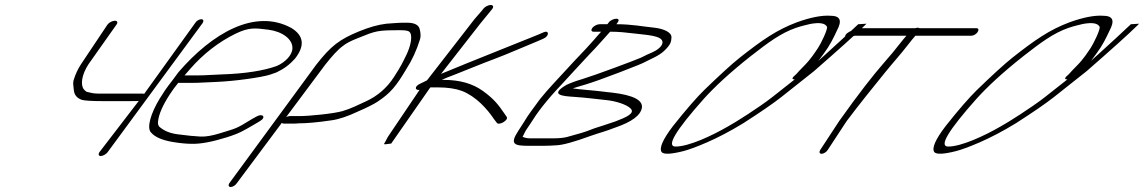

<svg xmlns="http://www.w3.org/2000/svg" viewBox="-20 -578 4582 769"><path d="M761.8 -486 557.4 -202C555.6 -203 553.2 -203 552 -203H375.5C364.5 -203 353 -204 341.5 -207L328 -210C325.5 -211 320.9 -214 315.9 -220C301.8 -238 306.5 -278 334.6 -321L446.9 -480C452.8 -488 449.8 -495 440.2 -495C430.6 -495 416.8 -488 410.9 -480L304.6 -321C292.3 -302 281.9 -281 274.6 -256C272.2 -247 273.3 -235 275.4 -219C277.1 -198 287.7 -185 308.2 -178C318.7 -175 346.7 -173 391.7 -173H486.2C516.2 -173 533 -173 536 -174L377.8 32C372.8 40 375.4 47 383.4 47C391.4 47 404.8 40 410.7 32L791.8 -486C797.2 -495 794.2 -501 786.2 -501C778.2 -501 767.2 -495 761.8 -486Z M719.1 -276C722.7 -280 729.8 -288 741.7 -302C793.9 -362 855.9 -410 923.4 -443C977.2 -469 1000.6 -466 1055.3 -459C1110 -452 1153.8 -421 1151.1 -383C1149.8 -356 1121 -328 1089.1 -314C1037.5 -295 962.1 -283 869.1 -280C832.5 -279 806.7 -276 769.5 -276ZM693.7 -246H745.8C784.2 -246 811.2 -249 849 -250C920.3 -253 1027.6 -268 1061.7 -279L1087.3 -288C1117.2 -302 1141 -320 1161.4 -343C1201.5 -394 1197.7 -435 1146.9 -466C1001.7 -545 830.4 -446 694.9 -289C656.8 -236 654.3 -239 620.2 -184C584.6 -126 565.1 -64 586.2 -46C600.9 -29 630.5 -16 674 -9C703.6 -4 730 -2 748 -2C783.4 -1 830.7 -10 888.1 -28C942.6 -45 957.5 -56 1001.1 -81L1019.6 -92C1048.2 -108 1032.5 -126 1006.8 -111L987.1 -100C922.7 -60 926.8 -65 860.4 -44C831.1 -35 805.3 -30 783.1 -31C760.9 -32 730.3 -35 692.3 -40C661.3 -44 636.2 -54 617.6 -71C614 -76 612 -82 612.9 -90C615.2 -119 631.4 -156 660.1 -200C669.5 -215 680.9 -230 693.7 -246Z M928.3 156 1282.7 -319C1310.6 -354 1332.6 -379 1353.5 -394C1365.4 -404 1384.5 -414 1412.6 -425C1486.7 -455 1490.3 -457 1585.3 -457C1602.3 -457 1613.3 -455 1617.9 -452C1636 -440 1624.3 -392 1607.6 -358C1592.8 -328 1587.4 -315 1558.2 -270C1530.2 -226 1491.5 -193 1445.5 -172C1412.6 -157 1386.3 -143 1351.6 -133C1318.1 -123 1218.6 -113 1179 -113H1140.6C1131 -113 1117.2 -106 1111.3 -98C1105.4 -90 1107.3 -83 1116.9 -83H1155.3C1161.3 -83 1168.5 -83 1175 -84C1208.6 -84 1253 -88 1306.9 -96C1336.9 -100 1372.8 -112 1412.8 -131C1449.9 -147 1475.6 -160 1491.1 -170C1544.2 -205 1567 -233 1609 -304C1630.2 -337 1648.4 -376 1662.1 -420C1666 -432 1664.9 -446 1660.8 -462C1656.7 -478 1640.1 -487 1611.1 -487H1591.1C1582.1 -487 1569.6 -486 1554.1 -485L1527.3 -483C1493.7 -479 1459 -469 1419.5 -453C1338.8 -420 1305.5 -394 1246.7 -319L898.3 156C893.4 164 895.9 171 903.9 171C911.9 171 923.4 164 928.3 156Z M1916.1 -543 1911.4 -537C1897.7 -520 1884.6 -508 1866.3 -483L1690.1 -256C1687.1 -255 1683.5 -253 1679.9 -251L1663.2 -243C1637.1 -231 1643.1 -215 1660.4 -218L1535.6 -33C1532.1 -28 1529.1 -22 1525.7 -15L1517.8 -1L1522.3 0L1546.8 -3L1703.5 -228H1733.5C1773.1 -228 1805 -223 1829.7 -214C1886.3 -192 1931.1 -142 1958.5 -101L1970 -86C1978.5 -74 2018.5 -97 2009.4 -110L1999.7 -124C1977.2 -157 1958.4 -182 1913.7 -214C1873.2 -243 1822.1 -258 1757.3 -258H1748.9C1762 -264 1779.4 -271 1800.9 -279C1844.5 -296 1914.5 -325 1960.5 -342C2014.3 -362 2085.8 -394 2133.2 -413L2156.1 -423C2181.5 -434 2179.3 -458 2157.9 -449L2135 -439C2092.1 -421 1853.3 -327 1746.3 -282L1904 -484L1947.4 -537L1952.1 -543C1958 -551 1955 -558 1945.4 -558C1935.8 -558 1922 -551 1916.1 -543Z M2423.7 -451C2460.9 -451 2484.4 -448 2519.2 -444C2563.3 -438 2634.8 -437 2633.5 -408C2633.1 -391 2608.3 -375 2591.8 -368C2579.3 -363 2564.9 -356 2547.1 -347C2519.6 -335 2364.1 -277 2311.5 -261C2283.9 -253 2263.6 -245 2248.7 -238C2178.8 -197 2234.1 -193 2280.3 -190C2337.9 -186 2359.6 -182 2409.4 -177C2447.8 -173 2490 -159 2505.1 -144C2525.1 -125 2490.4 -109 2445.6 -92L2415.7 -82C2391.1 -73 2366 -67 2342.1 -57C2324.8 -50 2295.4 -41 2249.9 -29C2237.4 -26 2219.4 -24 2197.8 -24H2102.2C2092.2 -24 2082.1 -26 2073.1 -30C2079.5 -41 2081 -48 2088.4 -59L2107.2 -87C2128.4 -122 2166.4 -174 2232.4 -243C2258.6 -271 2314.4 -333 2342.3 -362C2369.1 -389 2400 -425 2423.7 -451ZM2418 -488 2412.7 -481H2381.5C2371.9 -481 2358.1 -474 2352.2 -466C2346.3 -458 2348.1 -451 2357.7 -451H2387.7C2378.8 -442 2368.7 -429 2355.1 -414C2321.8 -376 2290.9 -346 2252.9 -304C2207.7 -254 2179.8 -227 2142 -180C2113.3 -140 2099.4 -124 2077.2 -87L2055.9 -54C2019.8 1 2040.4 6 2099.4 6H2155.4C2176.5 6 2193.8 5 2207.6 4C2234.6 3 2280.7 -10 2343.5 -33C2383 -47 2400.3 -50 2444 -67C2511.6 -90 2546.7 -117 2551 -147C2554.7 -177 2516 -197 2431.9 -207C2415.1 -209 2400.1 -210 2388.1 -212C2356.9 -216 2305.8 -219 2274 -224C2278.8 -226 2297.3 -231 2326.6 -240C2356 -249 2401.4 -265 2463.6 -289L2512 -308C2527.6 -314 2543.1 -320 2556.1 -326C2586 -342 2617.4 -353 2639.8 -374C2666.1 -399 2668.5 -410 2669.4 -428C2670.2 -450 2635.6 -463 2601.6 -467C2552 -472 2511.1 -481 2448.7 -481L2454 -488C2460.5 -497 2458.1 -503 2448.5 -503C2438.9 -503 2424.5 -497 2418 -488Z M3417.4 -481C3379.9 -446 3336.5 -405 3286.2 -360C3274.3 -349 3263.5 -340 3257.6 -334C3261.5 -339 3268.3 -349 3279.1 -363C3304.6 -397 3318.2 -426 3331.8 -455C3353.2 -495 3346.9 -515 3305 -515C3272.4 -517 3227.7 -509 3172.4 -489C3091.9 -459 3033.1 -418 2944.1 -348C2910 -321 2862.3 -277 2800.2 -217C2770.7 -188 2728.4 -140 2675.4 -73C2634.2 -19 2619.7 15 2629.9 31C2638.1 41 2667.1 40 2717.9 27C2736.8 22 2768.7 11 2812.1 -8C2855.5 -27 2904.1 -52 2957.9 -85C3024.9 -128 3076 -163 3109 -189L3240.2 -293C3339.9 -380 3409 -442 3444.4 -477C3446.4 -479 3448.4 -481 3450.3 -483ZM3163.1 -260 3073 -189C3022.4 -149 2919.6 -84 2894.7 -71C2830.6 -34 2738.6 9 2685.6 9C2647.6 9 2685.7 -55 2798.8 -182C2842 -230 2903.2 -287 2986.7 -353C3057.1 -408 3106.8 -445 3166.7 -466C3193.3 -475 3201.6 -476 3224.9 -482C3263.6 -489 3284.5 -485 3292.1 -471C3296.8 -462 3266.7 -401 3256.4 -386C3244.1 -368 3228 -342 3202.2 -316C3185 -299 3175.5 -288 3169.1 -281L3158.2 -271C3151.9 -264 3152.3 -260 3163.1 -260Z M3294.9 23 3371 -93C3422.2 -161 3475.6 -227 3524.2 -287C3559.2 -330 3586 -359 3616.2 -398C3628.1 -414 3638.8 -426 3646.5 -435H3871.5C3879.5 -435 3891 -442 3895.9 -450C3900.9 -458 3899.3 -465 3891.3 -465H3663C3661.2 -466 3659.4 -467 3655.8 -467C3652.2 -467 3649.2 -466 3645 -465H3429C3413.4 -465 3364.9 -450 3365 -432C3365.1 -414 3395.7 -435 3405.3 -435H3610.5C3602.8 -426 3592.1 -414 3580.8 -399C3569.5 -384 3548.2 -358 3514.9 -320C3481.7 -282 3421.7 -207 3341 -93L3264.9 23C3260 31 3262.5 38 3270.5 38C3278.5 38 3290 31 3294.9 23Z M4509.4 -481C4471.9 -446 4428.5 -405 4378.2 -360C4366.3 -349 4355.5 -340 4349.6 -334C4353.5 -339 4360.3 -349 4371.1 -363C4396.6 -397 4410.2 -426 4423.8 -455C4445.2 -495 4438.9 -515 4397 -515C4364.4 -517 4319.7 -509 4264.4 -489C4183.9 -459 4125.1 -418 4036.1 -348C4002 -321 3954.3 -277 3892.2 -217C3862.7 -188 3820.4 -140 3767.4 -73C3726.2 -19 3711.7 15 3721.9 31C3730.1 41 3759.1 40 3809.9 27C3828.8 22 3860.7 11 3904.1 -8C3947.5 -27 3996.1 -52 4049.9 -85C4116.9 -128 4168 -163 4201 -189L4332.2 -293C4431.9 -380 4501 -442 4536.4 -477C4538.4 -479 4540.4 -481 4542.3 -483ZM4255.1 -260 4165 -189C4114.4 -149 4011.6 -84 3986.7 -71C3922.6 -34 3830.6 9 3777.6 9C3739.6 9 3777.7 -55 3890.8 -182C3934 -230 3995.2 -287 4078.7 -353C4149.1 -408 4198.8 -445 4258.7 -466C4285.3 -475 4293.6 -476 4316.9 -482C4355.6 -489 4376.5 -485 4384.1 -471C4388.8 -462 4358.7 -401 4348.4 -386C4336.1 -368 4320 -342 4294.2 -316C4277 -299 4267.5 -288 4261.1 -281L4250.2 -271C4243.9 -264 4244.3 -260 4255.1 -260Z"/></svg>

Font: MewTooHand
Style: UltimateItaWide
Weight: 400
Designer: Mew Too, Robert Jablonski
Version: Version 0.77